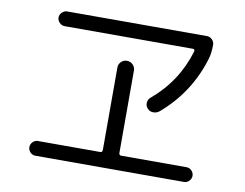

<svg xmlns="http://www.w3.org/2000/svg" viewBox="-76 -812 1152 903"><g transform="rotate(10 500.0 -360.0)"><path d="M630.9 -375Q751 -475.6 795.9 -626Q796.9 -629.9 794.9 -633.3Q793 -636.7 788.1 -636.7H174.8Q161.1 -636.7 150.4 -647.5Q139.6 -658.2 139.6 -671.9Q139.6 -685.5 150.4 -696.3Q161.1 -707 174.8 -707H842.8Q856.4 -707 867.2 -696.3Q877.9 -685.5 877.9 -671.9Q877.9 -630.9 869.1 -602.5Q817.4 -432.6 683.6 -319.3Q670.9 -309.6 654.3 -310.1Q637.7 -310.5 627 -323.2Q617.2 -334 618.2 -349.6Q619.1 -365.2 630.9 -375ZM144.5 -12.7Q130.9 -12.7 120.6 -23.4Q110.4 -34.2 110.4 -47.9Q110.4 -61.5 120.6 -72.3Q130.9 -83 144.5 -83H442.4Q453.1 -83 453.1 -94.7V-488.3Q453.1 -503.9 464.4 -515.6Q475.6 -527.3 492.2 -527.3Q508.8 -527.3 520.5 -515.6Q532.2 -503.9 532.2 -488.3V-94.7Q532.2 -83 543 -83H855.5Q869.1 -83 879.4 -72.3Q889.6 -61.5 889.6 -47.9Q889.6 -34.2 879.4 -23.4Q869.1 -12.7 855.5 -12.7Z"/></g></svg>

Font: Rounded-X Mgen+ 1mn regular
Style: Regular
Weight: 400
Designer: [Source Han Sans]
Ryoko NISHIZUKA  (kana & ideographs); Paul D. Hunt (Latin, Greek & Cyrillic); Wenlong ZHANG  (bopomofo
Version: Version 1.059.20150602